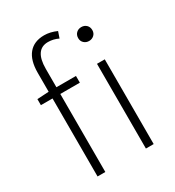

<svg xmlns="http://www.w3.org/2000/svg" viewBox="-176 -837 861 942"><g transform="rotate(-30 254.5 -365.5)"><path d="M33.2 -441.9V-476.1L99.1 -480V-586.9Q99.1 -657.7 129.6 -694.3Q160.2 -731 217.8 -731Q252 -731 288.1 -714.8L275.9 -679.2Q248 -692.9 217.8 -692.9Q143.1 -692.9 143.1 -584V-480H253.9V-441.9H143.1V0H99.1V-441.9ZM356 -634.8Q356 -652.8 367.4 -663.8Q378.9 -674.8 396 -674.8Q413.1 -674.8 424.6 -663.8Q436 -652.8 436 -634.8Q436 -617.7 424.3 -606.9Q412.6 -596.2 396 -596.2Q379.4 -596.2 367.7 -606.9Q356 -617.7 356 -634.8ZM373 0V-480H417V0Z"/></g></svg>

Font: Source Sans Pro Light
Style: Regular
Weight: 300
Designer: Paul D. Hunt
Foundry: Adobe Systems Incorporated
Version: Version 2.020;PS 2.0;hotconv 1.0.86;makeotf.lib2.5.63406